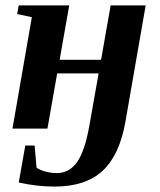

<svg xmlns="http://www.w3.org/2000/svg" viewBox="-20 -479 595 715"><path d="M522.5 -459 447.3 -26.9Q425.8 97.2 362.8 156.5Q299.8 215.8 182.6 215.8Q118.2 215.8 49.8 200.7L74.2 63H108.9L116.2 145.5Q128.9 154.3 149.4 159.9Q169.9 165.5 191.4 165.5Q238.8 165.5 267.6 123.8Q296.4 82 313 -12.2L347.2 -205.6H192.9L156.7 0H26.4L98.6 -415L43.9 -426.8L49.8 -459H237.8L202.1 -256.3H356.4L392.1 -459Z"/></svg>

Font: Liberation Serif
Style: Bold Italic
Weight: 700
Italic angle: -16.333°
Designer: Steve Matteson
Foundry: Ascender Corporation
Version: Version 2.1.5